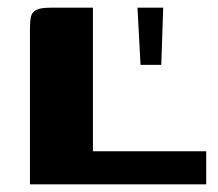

<svg xmlns="http://www.w3.org/2000/svg" viewBox="-20 -480 567 500"><path d="M222 -460V-86H517V0H58V-406Q58 -424 60.5 -436Q63 -448 74 -454Q85 -460 112 -460ZM346 -311 338 -460H405L400 -311Z"/></svg>

Font: Genos Thin
Style: Bold
Weight: 700
Version: Version 1.010